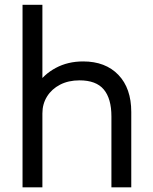

<svg xmlns="http://www.w3.org/2000/svg" viewBox="-20 -802 654 822"><path d="M457 0V-197.5Q457 -211.5 457 -230.8Q457 -250 457 -269.8Q457 -289.5 457 -303.5Q457 -380 424.2 -419Q391.5 -458 320.5 -458Q273 -458 237.2 -439.5Q201.5 -421 181.5 -389Q161.5 -357 161.5 -316.5L107.5 -333Q107.5 -390 137.2 -436.8Q167 -483.5 218.8 -511.2Q270.5 -539 336 -539Q431.5 -539 486.8 -481.5Q542 -424 542 -322.5Q542 -296 542 -261.5Q542 -227 542 -189V0ZM76.5 0V-781.5H161.5V0Z"/></svg>

Font: Epilogue
Style: Regular
Weight: 400
Designer: Tyler Finck
Foundry: Etcetera Type Co
Version: Version 2.112